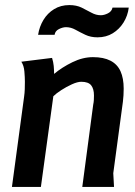

<svg xmlns="http://www.w3.org/2000/svg" viewBox="-20 -736 532 756"><path d="M185 -508Q190 -492 191.5 -476.5Q193 -461 193 -445Q224 -471 265 -491Q306 -511 346 -511Q388 -511 415 -497Q442 -483 454.5 -455.5Q467 -428 467 -387Q467 -360 464 -336L426 -54L429 0H304L347 -324Q349 -333 349.5 -342Q350 -351 350 -360Q350 -386 339 -400Q328 -414 300 -414Q285 -414 263 -404Q241 -394 221 -381Q201 -368 190 -357L141 0H27L75 -356Q77 -370 77.5 -384.5Q78 -399 78 -414Q78 -431 76 -454.5Q74 -478 64 -493ZM487 -706Q483 -674 466.5 -647.5Q450 -621 424 -605Q398 -589 364 -589Q337 -589 316 -599Q295 -609 277 -619Q259 -629 240 -629Q227 -629 212 -621.5Q197 -614 195 -599H130Q135 -631 151 -657.5Q167 -684 193 -700Q219 -716 253 -716Q281 -716 301.5 -706Q322 -696 340 -686Q358 -676 377 -676Q390 -676 405 -683.5Q420 -691 423 -706Z"/></svg>

Font: Rosario Light
Style: Bold Italic
Weight: 700
Italic angle: -8.05°
Version: Version 1.101; ttfautohint (v1.8.1.43-b0c9)